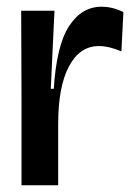

<svg xmlns="http://www.w3.org/2000/svg" viewBox="-20 -551 399 571"><path d="M44 0V-256L43 -519H142L131 -287H140Q148 -416 185.5 -473.5Q223 -531 282 -531Q315 -531 347 -515L341 -398Q323 -406 306 -410Q289 -414 274 -414Q217 -414 185 -353.5Q153 -293 153 -182V0Z"/></svg>

Font: Bricolage Grotesque 96pt Medium
Style: Regular
Weight: 500
Designer: Mathieu Triay
Foundry: Atelier Triay
Version: Version 1.001; ttfautohint (v1.8.4.7-5d5b);gftools[0.9.33.de